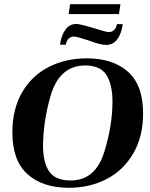

<svg xmlns="http://www.w3.org/2000/svg" viewBox="-20 -885 717 915"><path d="M39 -254Q39 -366 86 -446Q133 -526 213.5 -566.5Q294 -607 393 -607Q518 -607 590 -543Q662 -479 662 -345Q662 -234 615 -153.5Q568 -73 487.5 -31.5Q407 10 308 10Q184 10 111.5 -54.5Q39 -119 39 -254ZM477 -161Q516 -287 516 -401Q516 -481 487.5 -527Q459 -573 386 -573Q262 -573 220 -425Q186 -305 185 -188Q186 -109 215 -67Q244 -25 317 -25Q435 -25 477 -161ZM400 -693Q344 -711 332 -711Q318 -711 307 -700.5Q296 -690 294 -672H266Q272 -717 292 -744Q312 -771 344 -771Q361 -771 430 -750Q487 -732 499 -732Q513 -732 524 -742.5Q535 -753 537 -770H565Q559 -725 539 -698Q519 -671 487 -671Q470 -671 449.5 -676.5Q429 -682 400 -693ZM554 -865 547 -818H307L314 -865Z"/></svg>

Font: Unna
Style: Bold Italic
Weight: 700
Italic angle: -8.05°
Designer: Jorge de Buen Unna
Foundry: Omnibus-Type
Version: Version 2.008